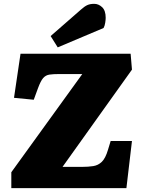

<svg xmlns="http://www.w3.org/2000/svg" viewBox="-20 -981 747 1001"><path d="M668 -618 306 -111H408Q440 -111 466 -115Q492 -119 511 -137.5Q530 -156 543 -200L557 -246H668L639 0H39V-83L409 -595H291Q257 -595 237.5 -592Q218 -589 205 -574Q192 -559 178 -521L156 -461L53 -471L87 -701H661ZM402 -931Q421 -948 435.5 -954.5Q450 -961 471 -961Q494 -961 512.5 -943.5Q531 -926 531 -888Q531 -878 528.5 -862Q526 -846 520 -835L281 -734L244 -793Z"/></svg>

Font: Literata Black
Style: Italic
Weight: 900
Italic angle: -2°
Designer: Latin by Veronika Burian and Jose Scaglione. Greek by Irene Vlachou. Cyrillic by Vera Evstafieva
Foundry: TypeTogether
Version: Version 3.002